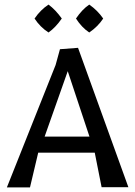

<svg xmlns="http://www.w3.org/2000/svg" viewBox="-20 -818 591 839"><path d="M10 1 223 -534 242 -603 321 -609 541 0H424L394 -151H147L111 1ZM276 -507 175 -221H371ZM312 -737Q339 -777 370 -798Q406 -773 431 -737Q408 -702 370 -676Q337 -698 312 -737ZM131 -737Q157 -775 192 -798Q223 -775 250 -737Q223 -698 192 -676Q155 -700 131 -737Z"/></svg>

Font: Galdeano
Style: Regular
Weight: 400
Designer: Dario Manuel Muhafara
Foundry: Dario Manuel Muhafara
Version: Version 1.001